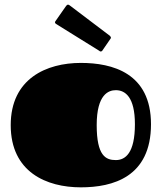

<svg xmlns="http://www.w3.org/2000/svg" viewBox="-20 -787 694 824"><path d="M327 17C464 17 628 -27 628 -254C628 -474 462 -517 327 -517C180 -517 26 -450 26 -250C26 -48 180 17 327 17ZM477 -100C434 -100 395 -118 395 -250C395 -382 446 -400 477 -400C517 -400 559 -371 559 -254C559 -130 518 -100 477 -100ZM406 -569C408 -567 410 -566 412 -566C415 -566 418 -567 420 -571L453 -619C455 -621 456 -624 456 -625C456 -628 454 -630 452 -633L279 -764C276 -766 274 -767 272 -767C269 -767 267 -765 264 -762L220 -699C217 -696 216 -693 216 -691C216 -688 218 -686 221 -684Z"/></svg>

Font: Fascinate
Style: Regular
Weight: 900
Designer: Astigmatic (AOETI)
Foundry: Astigmatic (AOETI)
Version: Version 1.000